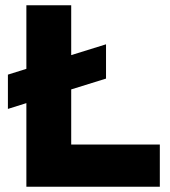

<svg xmlns="http://www.w3.org/2000/svg" viewBox="-20 -708 646 728"><path d="M10 -295V-425L80 -447V-688H250V-499L382 -540V-410L250 -369V-160H586V0H80V-317Z"/></svg>

Font: Roundo
Style: Bold
Weight: 700
Designer: Namrata Goyal (Gurmukhi), Shiva Nallaperumal (Latin)
Foundry: Indian Type Foundry
Version: Version 1.000;PS 1.0;hotconv 1.0.88;makeotf.lib2.5.647800